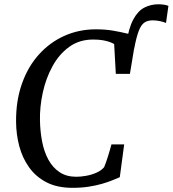

<svg xmlns="http://www.w3.org/2000/svg" viewBox="-20 -892 827 920"><path d="M607.5 -606 585 -682Q596.5 -758 618.8 -799Q641 -840 672 -855.8Q703 -871.5 739 -871.5Q753.5 -871.5 765.8 -869.5Q778 -867.5 787 -864L775.5 -782Q762.5 -787.5 745.5 -791Q728.5 -794.5 711.5 -794.5Q687.5 -794.5 671.8 -783.8Q656 -773 644.8 -743.8Q633.5 -714.5 623 -659ZM327 8Q253.5 8 202.2 -18.8Q151 -45.5 119 -90.8Q87 -136 72.2 -192.2Q57.5 -248.5 57 -307.5Q56 -408 84.8 -490Q113.5 -572 165.8 -630.2Q218 -688.5 288 -720Q358 -751.5 439.5 -751.5Q485 -751.5 522.5 -745Q560 -738.5 588 -731.5Q616 -724.5 633 -722L602.5 -538H535L527 -681Q517.5 -686.5 504.2 -691.2Q491 -696 472.2 -699.2Q453.5 -702.5 426 -702.5Q359.5 -702.5 310.8 -666.8Q262 -631 230.8 -573.2Q199.5 -515.5 184.8 -447.2Q170 -379 171.5 -314.5Q172.5 -261.5 182 -212.8Q191.5 -164 212.2 -126.2Q233 -88.5 265.8 -66.8Q298.5 -45 345.5 -45Q366.5 -45 392.2 -49.5Q418 -54 441.5 -64.2Q465 -74.5 479 -91Q484 -102.5 488.5 -115.8Q493 -129 497.5 -143.2Q502 -157.5 506.2 -172Q510.5 -186.5 514 -200H575L554 -43Q539.5 -36.5 518.2 -28Q497 -19.5 468.8 -11.2Q440.5 -3 405.2 2.5Q370 8 327 8Z"/></svg>

Font: Merriweather 36pt
Style: Italic
Weight: 400
Italic angle: -7.8°
Version: Version 2.101